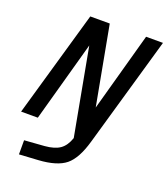

<svg xmlns="http://www.w3.org/2000/svg" viewBox="-159 -765 969 1112"><g transform="rotate(20 326.0 -209.0)"><path d="M256 -495 119 0H16L204 -655H324L414 -170L548 -655H652L457 24Q425 137 372 180Q319 223 206 230L89 237V150L212 141Q273 136 305.5 113Q338 90 355 40Z"/></g></svg>

Font: Intel One Mono Medium
Style: Italic
Weight: 500
Italic angle: -16°
Monospace: yes
Designer: Fred Shallcrass
Foundry: Frere-Jones Type LLC
Version: Version 1.400;hotconv 1.1.0;makeotfexe 2.6.0;FJTRelease1.4